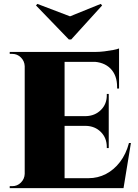

<svg xmlns="http://www.w3.org/2000/svg" viewBox="-20 -967 707 987"><path d="M312 -700V0H107V-700ZM572 -51 612 0H309V-51ZM539 -370V-320H309V-370ZM592 -700V-649H309V-700ZM653 -232 615 0H399L435 -51Q483 -51 524.5 -72.5Q566 -94 597 -134.5Q628 -175 643 -232ZM539 -322V-206H529V-211Q529 -258 498.5 -288.5Q468 -319 421 -320V-322ZM539 -484V-368H421V-370Q468 -371 499 -402Q530 -433 529 -480V-484ZM592 -652V-512H582V-520Q582 -580 548 -614.5Q514 -649 453 -650V-652ZM592 -718V-689L470 -700Q492 -700 516.5 -703Q541 -706 562 -710Q583 -714 592 -718ZM110 -73V0H30V-10Q30 -10 36.5 -10Q43 -10 43 -10Q69 -10 87.5 -28.5Q106 -47 107 -73ZM110 -627H107Q106 -653 87.5 -671.5Q69 -690 43 -690Q43 -690 36.5 -690Q30 -690 30 -690V-700H110ZM505 -939 498 -947 340 -883 172 -947 165 -939 334 -764H346Z"/></svg>

Font: Cinzel Black
Style: Regular
Weight: 900
Designer: Natanael Gama
Version: Version 2.000